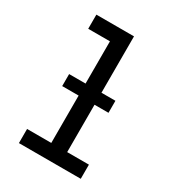

<svg xmlns="http://www.w3.org/2000/svg" viewBox="-178 -838 855 941"><g transform="rotate(30 250.0 -367.5)"><path d="M75 0V-80H212V-655H89V-735H302V-80H425V0ZM119 -348V-416H381V-348Z"/></g></svg>

Font: Iosevka Curly Medium
Style: Regular
Weight: 500
Monospace: yes
Designer: Belleve Invis
Foundry: Belleve Invis
Version: Version 22.1.2; ttfautohint (v1.8.4)